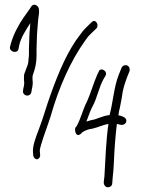

<svg xmlns="http://www.w3.org/2000/svg" viewBox="-20 -697 595 809"><path d="M22 -499C18 -478 54 -469 58 -491L61 -506C68 -540 91 -573 108 -600C107 -597 107 -593 107 -590C105 -570 103 -544 103 -522C103 -513 102 -504 102 -495V-467C101 -458 101 -451 100 -445C100 -434 97 -423 93 -414L87 -398C83 -389 81 -382 81 -375V-359C82 -354 82 -349 82 -346C82 -343 81 -339 81 -335C79 -330 78 -322 77 -315C74 -299 93 -288 106 -298C115 -305 112 -318 116 -329L118 -345C118 -350 118 -355 117 -361V-375C117 -376 118 -379 119 -383C124 -397 127 -406 130 -421L133 -442C134 -449 133 -457 134 -466V-494C134 -504 135 -513 135 -522C135 -553 139 -589 141 -616C143 -633 146 -643 144 -659C142 -674 122 -685 112 -670C103 -655 91 -640 80 -624C59 -594 37 -553 26 -514ZM119 -55 120 -42C122 -33 127 -26 136 -26C143 -26 151 -36 149 -45L148 -58C147 -65 149 -74 153 -87C164 -125 180 -165 193 -206C227 -326 277 -441 341 -529C350 -542 359 -552 369 -561L385 -576C400 -590 383 -619 368 -605L352 -590C341 -580 330 -568 320 -554C266 -486 227 -393 193 -298C176 -251 161 -197 144 -153C136 -132 129 -114 125 -99C120 -82 118 -67 119 -55ZM302 -164C291 -158 297 -128 309 -128C316 -128 322 -134 325 -138C337 -147 352 -153 370 -155C392 -160 410 -170 437 -175C427 -110 424 -23 420 46L417 72C417 82 424 92 434 92C445 92 453 85 453 75L455 49C457 32 459 10 460 -16C462 -67 466 -122 472 -171C473 -172 473 -174 473 -175C476 -174 478 -174 480 -173L490 -171C500 -169 510 -176 512 -184C515 -200 500 -205 489 -209L479 -211C480 -222 482 -232 485 -243C490 -266 494 -289 497 -310C501 -330 507 -349 514 -368L526 -398C527 -403 527 -407 525 -412C518 -428 497 -424 492 -411L480 -381C460 -330 457 -271 442 -213L441 -212C410 -209 389 -194 365 -191L344 -185C354 -210 359 -228 370 -249C389 -282 397 -331 417 -365L424 -377C437 -398 402 -416 396 -395L390 -383C374 -347 362 -303 346 -268C331 -241 319 -192 302 -164Z"/></svg>

Font: Stray Cat
Style: Cn
Weight: 400
Version: Version 1.0